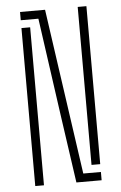

<svg xmlns="http://www.w3.org/2000/svg" viewBox="-56 -840 556 879"><g transform="rotate(-5 222.5 -400.0)"><path d="M259 0 216 -300 151 -762H70V-800H185L221 -548L294 -38H375V0ZM70 0V-726H110V-303V0ZM335 -74V-549V-800H375V-74Z"/></g></svg>

Font: Big Shoulders Stencil Text SC Thin
Style: Regular
Weight: 100
Designer: Patric King
Foundry: XO Type Co
Version: Version 2.001